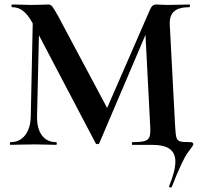

<svg xmlns="http://www.w3.org/2000/svg" viewBox="-20 -645 897 855"><path d="M740 190Q737 190 734.5 188Q732 186 733 184Q761 116 761 75Q761 37 736 18.5Q711 0 656 0H570Q567 0 567 -6Q567 -12 570 -12Q607 -12 624 -17Q641 -22 646 -36.5Q651 -51 649 -81L626 -525L677 -605L422 -7Q420 -3 414 -3Q408 -3 406 -7L125 -542Q105 -579 83.5 -596Q62 -613 34 -613Q31 -613 31 -619Q31 -625 34 -625L81 -624Q95 -623 117 -623L170 -624Q179 -625 193 -625Q206 -625 213 -616Q220 -607 239 -573L463 -153L413 -63L647 -600Q653 -614 659.5 -619.5Q666 -625 677 -625Q686 -625 697.5 -624Q709 -623 724 -623L783 -624Q797 -625 823 -625Q826 -625 826 -619Q826 -613 823 -613Q776 -613 755 -594Q734 -575 736 -535L760 -81Q762 -44 766 -31.5Q770 -19 781.5 -15.5Q793 -12 828 -12Q841 -12 841 -2Q841 2 817 33.5Q793 65 745 187Q744 190 740 190ZM27 -12Q68 -12 92 -43Q116 -74 117 -127L127 -602L156 -600L145 -127Q144 -73 166.5 -42.5Q189 -12 230 -12Q233 -12 233 -6Q233 0 230 0Q203 0 188 -1L133 -2L70 -1Q54 0 27 0Q24 0 24 -6Q24 -12 27 -12Z"/></svg>

Font: Cormorant Unicase
Style: Bold
Weight: 700
Designer: Christian Thalmann (Catharsis Fonts)
Foundry: Catharsis Fonts
Version: Version 4.000